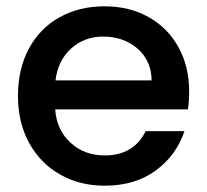

<svg xmlns="http://www.w3.org/2000/svg" viewBox="-20 -580 657 609"><path d="M580 -289Q580 -258 576 -233H155Q160 -167 204 -127Q248 -87 312 -87Q404 -87 442 -164H565Q540 -88 474.5 -39.5Q409 9 312 9Q233 9 170.5 -26.5Q108 -62 72.5 -126.5Q37 -191 37 -276Q37 -361 71.5 -425.5Q106 -490 168.5 -525Q231 -560 312 -560Q390 -560 451 -526Q512 -492 546 -430.5Q580 -369 580 -289ZM461 -325Q460 -388 416 -426Q372 -464 307 -464Q248 -464 206 -426.5Q164 -389 156 -325Z"/></svg>

Font: MSTAGE Medium
Style: Regular
Weight: 500
Designer: Ninad Kale (Devanagari), Jonny Pinhorn (Latin)
Foundry: Indian Type Foundry
Version: 4.004